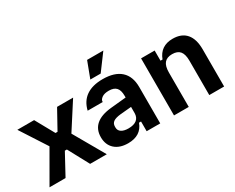

<svg xmlns="http://www.w3.org/2000/svg" viewBox="-101 -1144 1903 1556"><g transform="rotate(-30 850.0 -366.0)"><path d="M170 -288 11 -534H168L266 -357H285L383 -534H533L375 -288L540 0H384L279 -195H260L154 0H4Z M567 -143Q567 -216 615.5 -257.5Q664 -299 759 -308L902 -322V-338Q902 -390 880 -414Q858 -438 811 -438Q768 -438 745.5 -421.5Q723 -405 723 -387V-383H582Q601 -463 659.5 -503.5Q718 -544 814 -544Q925 -544 982.5 -492Q1040 -440 1040 -340V0H913V-91H894Q857 10 736 10Q657 10 612 -31Q567 -72 567 -143ZM798 -93Q849 -93 875.5 -114.5Q902 -136 902 -177V-234L801 -225Q752 -220 730.5 -205Q709 -190 709 -161V-152Q709 -124 732.5 -108.5Q756 -93 798 -93ZM784 -742H936L824 -591H727Z M1169 -534H1296V-439H1315Q1354 -544 1469 -544Q1552 -544 1595 -494Q1638 -444 1638 -348V0H1499V-322Q1499 -382 1476 -410Q1453 -438 1403 -438Q1354 -438 1330.5 -410Q1307 -382 1307 -322V0H1169Z"/></g></svg>

Font: Mozilla Text BETA
Style: Bold
Weight: 700
Designer: Studio DRAMA
Foundry: Studio DRAMA
Version: Version 0.100